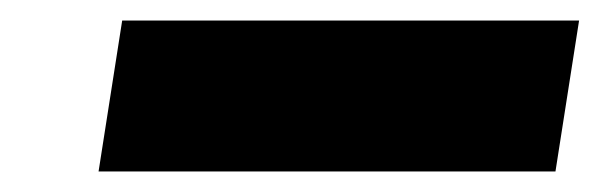

<svg xmlns="http://www.w3.org/2000/svg" viewBox="-20 -433 584 187"><path d="M76 -266H521L544 -413H99Z"/></svg>

Font: Rabbid Highway Sign IV
Style: BdObl
Weight: 400
Foundry: Cannot Into Space Fonts
Version: Version 0.277